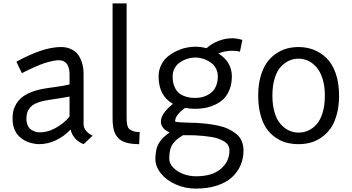

<svg xmlns="http://www.w3.org/2000/svg" viewBox="-20 -840 2078 1135"><path d="M109.9 -407.2 93.3 -440.4Q76.7 -474.1 77.1 -475.1Q233.9 -562 340.8 -562Q373.5 -562 398.7 -550.3Q423.8 -538.6 437.7 -521.5Q451.7 -504.4 460.2 -481.7Q468.8 -459 471.4 -440.4Q474.1 -421.9 474.1 -403.8V-107.9Q474.1 -63.5 527.8 -38.1L474.1 12.2Q412.6 -12.2 397 -74.2Q359.4 -34.2 311 -11Q262.7 12.2 209 12.2Q202.6 12.2 193.4 11.2Q184.1 10.3 168.7 6.6Q153.3 2.9 138.7 -3.2Q124 -9.3 108.4 -20.8Q92.8 -32.2 81.1 -47.4Q69.3 -62.5 61.8 -86.2Q54.2 -109.9 54.2 -138.2Q54.2 -161.6 58.3 -181.9Q62.5 -202.1 75.4 -224.6Q88.4 -247.1 109.4 -264.4Q130.4 -281.7 166.7 -296.1Q203.1 -310.5 252 -317.9Q351.6 -331.1 391.1 -340.8V-403.8Q391.1 -412.1 390.1 -420.4Q389.2 -428.7 385.5 -440.9Q381.8 -453.1 375.7 -461.9Q369.6 -470.7 357.4 -477.3Q345.2 -483.9 329.1 -483.9Q305.2 -483.9 273.9 -475.8Q242.7 -467.8 214.8 -456.5Q187 -445.3 162.8 -433.8Q138.7 -422.4 124 -415ZM206.1 -58.1Q255.4 -54.7 306.9 -82.5Q358.4 -110.4 391.1 -150.9V-269Q359.4 -262.7 261.2 -248Q222.2 -241.7 196 -230.5Q169.9 -219.2 157.5 -203.6Q145 -188 140.6 -172.9Q136.2 -157.7 136.2 -138.2Q136.2 -114.3 144.5 -97.2Q152.8 -80.1 165.8 -72.5Q178.7 -64.9 188.2 -61.8Q197.8 -58.6 206.1 -58.1Z M645.5 -819.8H728.5V-146Q728.5 -93.3 741.7 -80.1Q762.7 -59.1 805.7 -59.1L802.7 12.2Q714.8 12.2 680.7 -22Q668.5 -34.2 660.6 -49.8Q652.8 -65.4 649.9 -84.2Q647 -103 646.2 -114.7Q645.5 -126.5 645.5 -146Z M1000.5 -388.2Q1000.5 -355.5 1010 -331.3Q1019.5 -307.1 1033 -294.2Q1046.4 -281.2 1065.9 -273.4Q1085.4 -265.6 1101.1 -263.4Q1116.7 -261.2 1134.3 -261.2Q1150.9 -261.2 1167.5 -264.2Q1184.1 -267.1 1202.6 -275.9Q1221.2 -284.7 1235.1 -298.1Q1249 -311.5 1258.3 -334.7Q1267.6 -357.9 1267.6 -388.2Q1267.6 -411.6 1258.5 -431.2Q1249.5 -450.7 1235.1 -463.1Q1220.7 -475.6 1202.6 -484.1Q1184.6 -492.7 1167.2 -496.3Q1149.9 -500 1134.3 -500Q1118.7 -500 1101.3 -496.3Q1084 -492.7 1065.7 -484.1Q1047.4 -475.6 1033.2 -463.1Q1019 -450.7 1009.8 -431.2Q1000.5 -411.6 1000.5 -388.2ZM931.2 -122.1Q931.2 -168.5 1002.4 -226.1Q917.5 -273.9 917.5 -388.2Q917.5 -423.8 932.1 -454.1Q946.8 -484.4 970 -504.2Q993.2 -523.9 1022.5 -537.8Q1051.8 -551.8 1080.1 -557.9Q1108.4 -564 1134.3 -564Q1165.5 -564 1201.2 -555.2Q1231.9 -583 1272.2 -598.4Q1312.5 -613.8 1352.5 -613.8Q1379.4 -613.8 1412.6 -604L1398.4 -534.2Q1380.4 -540 1352.5 -540Q1311 -540 1271.5 -523.9Q1350.6 -473.6 1350.6 -388.2Q1350.6 -342.8 1335.7 -307.4Q1320.8 -272 1298.3 -251.7Q1275.9 -231.4 1245.6 -218.5Q1215.3 -205.6 1188.5 -201.2Q1161.6 -196.8 1134.3 -196.8Q1103 -196.8 1074.2 -202.1Q1015.1 -160.2 1015.1 -122.1Q1017.1 -120.1 1027.6 -118.7Q1038.1 -117.2 1054 -116.5Q1069.8 -115.7 1084.5 -115.2Q1099.1 -114.7 1115 -114.3Q1130.9 -113.8 1135.3 -113.8Q1172.4 -111.8 1202.1 -108.4Q1231.9 -105 1266.6 -97.9Q1301.3 -90.8 1326.9 -79.1Q1352.5 -67.4 1374.5 -50.3Q1396.5 -33.2 1408 -7.8Q1419.4 17.6 1419.4 49.8Q1419.4 96.2 1402.3 136.2Q1385.3 176.3 1351.6 207.5Q1317.9 238.8 1263.2 256.8Q1208.5 274.9 1138.2 274.9Q1076.2 274.9 1020.8 251Q965.3 227.1 931.9 186Q898.4 145 898.4 98.1Q898.9 66.4 904.8 42.5Q910.6 18.6 923.3 0.2Q936 -18.1 948.7 -29.8Q961.4 -41.5 982.4 -57.1Q931.2 -79.6 931.2 -122.1ZM1138.2 202.1Q1234.4 202.1 1285.4 158.4Q1336.4 114.7 1336.4 49.8Q1336.4 32.2 1328.1 18.3Q1319.8 4.4 1303.7 -4.9Q1287.6 -14.2 1269.8 -20.5Q1252 -26.9 1226.6 -30.8Q1201.2 -34.7 1181.2 -36.6Q1161.1 -38.6 1134.3 -40Q1125.5 -40 1101.1 -40.5Q1076.7 -41 1062.5 -41Q1041 -27.8 1029.3 -18.6Q1017.6 -9.3 1004.6 6.8Q991.7 22.9 986.1 45.2Q980.5 67.4 980.5 98.1Q980.5 126 1003.9 150.4Q1027.3 174.8 1063.7 188.5Q1100.1 202.1 1138.2 202.1Z M1506.3 -274.9Q1506.3 -335.9 1519.8 -385.3Q1533.2 -434.6 1555.7 -467Q1578.1 -499.5 1609.1 -521.2Q1640.1 -543 1674.1 -552.5Q1708 -562 1745.1 -562Q1792 -562 1833.5 -546.1Q1875 -530.3 1909.4 -497.3Q1943.8 -464.4 1964.1 -407.2Q1984.4 -350.1 1984.4 -274.9Q1984.4 -213.4 1970.9 -163.8Q1957.5 -114.3 1934.8 -82Q1912.1 -49.8 1881.1 -28.1Q1850.1 -6.3 1816.4 2.9Q1782.7 12.2 1745.1 12.2Q1707.5 12.2 1674.1 3.4Q1640.6 -5.4 1609.4 -26.6Q1578.1 -47.9 1555.7 -80.1Q1533.2 -112.3 1519.8 -162.1Q1506.3 -211.9 1506.3 -274.9ZM1900.4 -274.9Q1900.4 -330.6 1887 -373.8Q1873.5 -417 1851.1 -442.4Q1828.6 -467.8 1801.8 -480.5Q1774.9 -493.2 1745.1 -493.2Q1715.3 -493.2 1688.7 -481.2Q1662.1 -469.2 1639.4 -444.6Q1616.7 -419.9 1603.5 -376.2Q1590.3 -332.5 1590.3 -274.9Q1590.3 -217.8 1603.5 -174.3Q1616.7 -130.9 1639.4 -105.7Q1662.1 -80.6 1688.7 -68.4Q1715.3 -56.2 1745.1 -56.2Q1774.9 -56.2 1801.8 -68.1Q1828.6 -80.1 1851.1 -104.7Q1873.5 -129.4 1887 -173.1Q1900.4 -216.8 1900.4 -274.9Z"/></svg>

Font: Junction Regular
Style: Regular
Weight: 500
Designer: Caroline Hadilaksono
Foundry: Caroline Hadilaksono
Version: Version 1.056